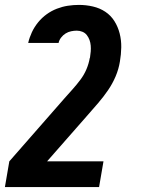

<svg xmlns="http://www.w3.org/2000/svg" viewBox="-54 -548 574 783"><path d="M-34 215 -16 110 209 -147Q226 -166 242.5 -184.5Q259 -203 274 -223Q289 -243 298.5 -265.5Q308 -288 312 -311L313 -313Q315 -326 316 -338Q317 -350 316 -362Q315 -374 311 -385Q307 -396 300 -405Q293 -414 282 -418.5Q271 -423 259 -423Q248 -423 236 -420.5Q224 -418 213.5 -411.5Q203 -405 195 -394.5Q187 -384 185 -373H61Q66 -395 76 -416.5Q86 -438 101.5 -457Q117 -476 136.5 -490Q156 -504 178 -512.5Q200 -521 222.5 -524.5Q245 -528 268 -528Q297 -528 325 -521.5Q353 -515 375.5 -500Q398 -485 412.5 -462Q427 -439 434 -411.5Q441 -384 440.5 -355Q440 -326 435 -297Q430 -266 417.5 -236.5Q405 -207 386.5 -180Q368 -153 346.5 -128Q325 -103 303 -78L138 110H368L350 215Z"/></svg>

Font: Iosevka Term Curly XBd Obl
Style: Regular
Weight: 800
Italic angle: -9°
Designer: Belleve Invis
Foundry: Belleve Invis
Version: Version 32.3.0